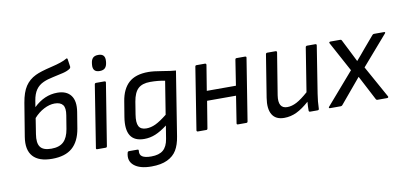

<svg xmlns="http://www.w3.org/2000/svg" viewBox="-80 -969 3008 1429"><g transform="rotate(-10 1424.0 -254.0)"><path d="M245.1 12.2Q145 12.2 100.6 -37.6Q56.2 -87.4 71.8 -184.1L112.8 -434.1Q126 -512.7 155 -556.4Q184.1 -600.1 233.9 -624Q271.5 -642.6 356.9 -662.6Q442.4 -682.6 475.1 -703.1Q484.9 -709 486.8 -696.8L495.1 -639.2Q495.1 -630.9 488.8 -626Q468.8 -611.3 433.8 -602.8Q398.9 -594.2 355.7 -585.4Q312.5 -576.7 282.2 -563Q246.1 -546.9 225.1 -516.6Q204.1 -486.3 195.8 -436L188 -388.2Q268.6 -465.8 366.2 -465.8Q436 -465.8 468.5 -423.1Q501 -380.4 487.8 -298.8L467.8 -176.8Q451.7 -81.5 397.7 -34.7Q343.8 12.2 245.1 12.2ZM157.2 -189.9Q146.5 -124.5 168.5 -93.8Q190.4 -63 252 -63Q313 -63 344.7 -93.3Q376.5 -123.5 387.2 -187L403.8 -288.1Q413.1 -342.8 394.8 -366.5Q376.5 -390.1 333 -390.1Q293.9 -390.1 251.7 -368.2Q209.5 -346.2 175.8 -308.1Z M706.5 -569.8Q652.8 -569.8 657.7 -625L658.7 -634.8Q661.6 -662.6 675 -676.3Q688.5 -689.9 715.8 -689.9Q769.5 -689.9 764.6 -634.8L763.7 -625Q760.7 -597.2 747.3 -583.5Q733.9 -569.8 706.5 -569.8ZM586.9 0Q577.1 0 578.6 -9.8L652.8 -478Q654.3 -487.8 664.6 -487.8H726.6Q731.9 -487.8 734.6 -485.4Q737.3 -482.9 736.8 -478L661.6 -9.8Q660.2 0 650.9 0Z M1060.5 -500Q1099.1 -500 1165.3 -488.5Q1231.4 -477.1 1265.6 -475.1L1188.5 8.8Q1178.7 71.8 1154.5 111.8Q1130.4 151.9 1083.3 174.3Q1036.1 196.8 963.9 196.8Q875.5 196.8 832.3 160.9Q789.1 125 805.7 64Q808.1 55.2 817.9 55.2H880.9Q891.1 55.2 889.6 64.9Q885.3 95.2 906.2 109.1Q927.2 123 974.6 123Q1033.2 123 1064.2 96.9Q1095.2 70.8 1104.5 14.2L1120.6 -85Q1072.3 -48.3 1031 -31.2Q989.7 -14.2 945.8 -14.2Q797.9 -14.2 827.6 -200.2L846.7 -315.9Q861.3 -407.2 912.4 -453.6Q963.4 -500 1060.5 -500ZM974.6 -88.9Q1009.3 -88.9 1044.9 -105.7Q1080.6 -122.6 1132.8 -164.1L1172.9 -414.1Q1122.1 -424.8 1061.5 -424.8Q1001.5 -424.8 970.2 -395.8Q939 -366.7 927.7 -298.8L912.6 -205.1Q902.8 -144.5 917.7 -116.7Q932.6 -88.9 974.6 -88.9Z M1347.7 0Q1343.3 0 1340.6 -2.7Q1337.9 -5.4 1338.4 -9.8L1412.6 -478Q1414.1 -487.8 1422.4 -487.8H1486.3Q1496.6 -487.8 1496.6 -478L1465.3 -286.1H1685.5L1715.3 -478Q1716.8 -487.8 1725.6 -487.8H1789.6Q1800.8 -487.8 1799.3 -478L1724.6 -9.8Q1723.1 0 1714.4 0H1650.4Q1640.1 0 1641.6 -9.8L1673.3 -212.9H1454.6L1421.4 -9.8Q1419.9 0 1411.6 0Z M1999 12.2Q1934.6 12.2 1908.2 -32Q1881.8 -76.2 1895 -158.2L1946.3 -478Q1947.8 -487.8 1958 -487.8H2021Q2025.4 -487.8 2028.1 -485.1Q2030.8 -482.4 2030.3 -478L1979 -162.1Q1963.9 -63 2035.2 -63Q2069.3 -63 2106.2 -82.3Q2143.1 -101.6 2194.3 -147L2247.1 -478Q2247.6 -482.4 2251 -485.1Q2254.4 -487.8 2258.3 -487.8H2321.3Q2331.5 -487.8 2330.1 -477.1L2273.9 -122.1Q2264.6 -64.9 2263.2 -9.8Q2263.2 0 2251 0H2197.3Q2186 0 2186 -9.8Q2186 -42 2189 -76.2Q2138.7 -31.2 2093.5 -9.5Q2048.3 12.2 1999 12.2Z M2345.7 0Q2339.8 0 2338.6 -3.9Q2337.4 -7.8 2341.8 -12.2L2548.8 -251L2426.8 -476.1Q2423.8 -480.5 2426.5 -484.1Q2429.2 -487.8 2435.1 -487.8H2508.8Q2517.6 -487.8 2520 -481.9L2565.9 -391.1Q2576.7 -371.1 2606 -311H2606.9Q2618.2 -323.7 2640.6 -350.3Q2663.1 -377 2673.8 -390.1L2752 -481.9Q2756.8 -487.8 2765.1 -487.8H2840.8Q2846.7 -487.8 2847.9 -484.1Q2849.1 -480.5 2844.7 -476.1L2651.9 -253.9L2786.1 -12.2Q2789.1 -7.8 2786.4 -3.9Q2783.7 0 2777.8 0H2704.1Q2697.3 0 2693.8 -5.9L2640.1 -108.9Q2621.1 -144 2596.7 -191.9H2595.7Q2560.1 -148.4 2526.9 -109.9L2439.9 -5.9Q2435.1 0 2426.8 0Z"/></g></svg>

Font: Sofia Sans
Style: Italic
Weight: 400
Italic angle: -9°
Designer: Botio Nikoltchev, Ani Petrova
Foundry: lettersoup
Version: Version 4.100